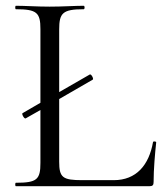

<svg xmlns="http://www.w3.org/2000/svg" viewBox="-20 -645 563 665"><path d="M69 -235 120 -264V-81C120 -23 108 -12 35 -12C32 -12 32 0 35 0H497C509 0 512 -4 512 -15C512 -59 517 -115 521 -152C521 -156 510 -156 510 -153C496 -73 452 -21 374 -21H265C197 -21 185 -30 185 -85V-302L301 -369C306 -371 296 -390 291 -387L185 -326V-543C185 -600 197 -613 270 -613C274 -613 274 -625 270 -625C239 -625 198 -622 152 -622C108 -622 67 -625 35 -625C32 -625 32 -613 35 -613C108 -613 120 -601 120 -544V-289L58 -253C54 -251 64 -232 69 -235Z"/></svg>

Font: Cormorant Garamond
Style: Regular
Weight: 400
Designer: Christian Thalmann (Catharsis Fonts)
Foundry: Catharsis Fonts
Version: Version 4.002;Glyphs 3.4 (3410)